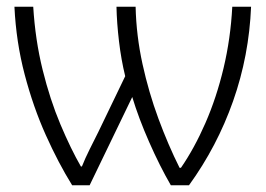

<svg xmlns="http://www.w3.org/2000/svg" viewBox="-20 -552 793 572"><path d="M728 -532Q722 -386 674.5 -251Q627 -116 543 0H489Q456 -57 424.5 -128.5Q393 -200 374 -263L247 0H195Q154 -66 116.5 -149.5Q79 -233 53.5 -330Q28 -427 23 -532H79Q85 -433 107 -344Q129 -255 160 -181.5Q191 -108 221 -56H224Q234 -81 247 -107Q260 -133 273 -159L353 -325Q341 -374 334.5 -429Q328 -484 327 -532H384Q386 -446 404.5 -361.5Q423 -277 452 -198.5Q481 -120 515 -52H519Q559 -110 592 -185.5Q625 -261 646 -349Q667 -437 672 -532Z"/></svg>

Font: Noto Sans Light
Style: Regular
Weight: 300
Designer: Monotype Design Team
Foundry: Monotype Imaging Inc.
Version: Version 2.007